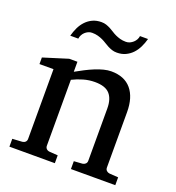

<svg xmlns="http://www.w3.org/2000/svg" viewBox="-127 -797 822 898"><g transform="rotate(20 283.5 -347.5)"><path d="M326.2 0V-39.1L368.2 -42Q377 -43 383.1 -48.8Q389.2 -54.7 389.2 -64V-324.2Q389.2 -371.6 367.2 -396.2Q345.2 -420.9 293 -420.9Q264.2 -420.9 236.3 -412.8Q208.5 -404.8 183.1 -392.1V-64Q183.1 -54.7 189 -48.8Q194.8 -43 204.1 -42L246.1 -39.1V0H20V-39.1L68.8 -42Q78.1 -43 84 -48.8Q89.8 -54.7 89.8 -64V-411.1H20V-443.8L142.1 -481.9H183.1V-432.1Q204.1 -443.8 225.8 -455.1Q247.6 -466.3 269 -475.1Q290.5 -483.9 310.5 -489Q330.6 -494.1 348.1 -494.1Q413.6 -494.1 447.8 -453.6Q481.9 -413.1 481.9 -339.8V-64Q481.9 -54.7 488 -48.8Q494.1 -43 502.9 -42L546.9 -39.1V0ZM457 -694.8Q451.2 -672.9 441.4 -652.8Q431.6 -632.8 417.5 -617.9Q403.3 -603 384.3 -594Q365.2 -585 340.8 -585Q327.6 -585 316.7 -588.6Q305.7 -592.3 295.7 -597.4Q285.6 -602.5 275.9 -608.9Q266.1 -615.2 255.1 -620.4Q244.1 -625.5 231 -629.2Q217.8 -632.8 201.7 -632.8Q191.4 -632.8 182.6 -628.7Q173.8 -624.5 166.7 -617.9Q159.7 -611.3 155.3 -602.5Q150.9 -593.8 149.9 -585H109.9Q115.7 -606.9 125.2 -627Q134.8 -647 149.2 -662.1Q163.6 -677.2 182.6 -686Q201.7 -694.8 226.1 -694.8Q239.3 -694.8 250 -691.2Q260.7 -687.5 270.8 -682.4Q280.8 -677.2 290.3 -670.9Q299.8 -664.6 310.8 -659.4Q321.8 -654.3 334.7 -650.6Q347.7 -647 363.8 -647Q374 -647 383.1 -651.1Q392.1 -655.3 399.4 -661.9Q406.7 -668.5 411.4 -677.2Q416 -686 417 -694.8Z"/></g></svg>

Font: Charis SIL Eur
Style: Regular
Weight: 400
Foundry: SIL International
Version: Version 5.000